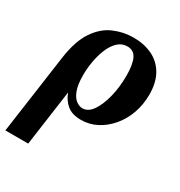

<svg xmlns="http://www.w3.org/2000/svg" viewBox="-184 -611 923 983"><g transform="rotate(30 277.5 -120.0)"><path d="M322 -490Q384 -490 432.5 -467Q481 -444 509 -396.5Q537 -349 537 -277Q537 -218 518.5 -166Q500 -114 466.5 -74.5Q433 -35 390 -12.5Q347 10 297 10Q244 10 214 -15.5Q184 -41 171 -79L125 250H-10L56 -219Q71 -324 111 -383Q151 -442 206.5 -466Q262 -490 322 -490ZM274 -45Q308 -45 333 -81.5Q358 -118 372.5 -176.5Q387 -235 387 -302Q387 -368 371 -401.5Q355 -435 317 -435Q285 -435 261.5 -413Q238 -391 223 -355Q208 -319 200.5 -277Q193 -235 193 -195Q193 -137 206 -104Q219 -71 238 -58Q257 -45 274 -45Z"/></g></svg>

Font: Brygada 1918
Style: Bold Italic
Weight: 700
Italic angle: -8°
Designer: Mateusz Machalski | Borys Kosmynka | Przemek Hoffer
Foundry: NIEPODLEGLA 2018
Version: Version 3.006